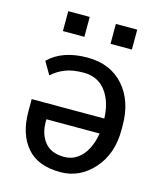

<svg xmlns="http://www.w3.org/2000/svg" viewBox="-111 -804 747 894"><g transform="rotate(15 263.0 -357.0)"><path d="M210 -628H106.5V-724H210ZM439 -628H336V-724H439ZM265 9.5H263Q155.5 9.5 101.8 -53.5Q48 -116.5 48 -225.5V-284.5H398Q395.5 -365 357.5 -415.5Q319.5 -466 249.5 -466Q198 -466 162 -451.8Q126 -437.5 98.5 -412.5L63 -473Q129 -538.5 249.5 -538.5Q360.5 -538.5 424.8 -466Q489 -393.5 489 -275V-253Q489 -137.5 423 -64Q357 9.5 265 9.5ZM263 -63.5Q298.5 -63.5 326 -82.8Q353.5 -102 370.8 -135.2Q388 -168.5 395 -211.5H138.5V-199Q138.5 -139.5 169.5 -101.5Q200.5 -63.5 263 -63.5Z"/></g></svg>

Font: Roberto Sans
Style: Regular
Weight: 400
Designer: Google (font) & Cristiano Sobral (main changes)
Version: Version 1.500; ttfautohint (v1.8.4.7-5d5b-dirty)